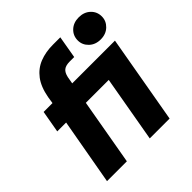

<svg xmlns="http://www.w3.org/2000/svg" viewBox="-191 -876 1026 1026"><g transform="rotate(-45 322.5 -363.0)"><path d="M42 0 109 -376H42L64 -501H131L137 -540Q149 -606 179 -645.5Q209 -685 253.5 -702.5Q298 -720 353 -720H409L387 -593H353Q323 -593 308 -581Q293 -569 287 -541L280 -501H603L515 0H365L431 -376H258L192 0ZM554 -559Q514 -559 488.5 -583.5Q463 -608 463 -642Q463 -678 488.5 -702Q514 -726 554 -726Q594 -726 619.5 -702Q645 -678 645 -642Q645 -608 619.5 -583.5Q594 -559 554 -559Z"/></g></svg>

Font: DM Sans 18pt Black
Style: Italic
Weight: 900
Italic angle: -10°
Designer: Colophon Foundry, Jonny Pinhorn
Foundry: Colophon Foundry
Version: Version 4.004;gftools[0.9.30]